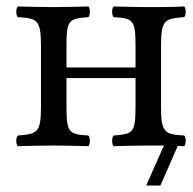

<svg xmlns="http://www.w3.org/2000/svg" viewBox="-20 -451 598 595"><path d="M479 -307C479 -390 490 -393 551 -398C557 -404 557 -425 551 -431C516 -429 472 -429 439 -429C411 -429 371 -430 332 -431C326 -425 326 -404 332 -398C393 -394 400 -390 400 -307V-242H186V-307C186 -390 193 -393 254 -398C260 -404 260 -425 254 -431C216 -430 178 -429 146 -429C116 -429 75 -430 35 -431C29 -425 29 -404 35 -398C96 -394 107 -390 107 -307V-122C107 -39 96 -36 35 -31C29 -25 29 -4 35 2C75 1 115 0 147 0C179 0 218 1 254 2C260 -4 260 -25 254 -31C193 -35 186 -39 186 -122V-209H400V-122C400 -39 393 -36 332 -31C326 -25 326 -4 332 2C368 1 405 0 440 0C454 0 471 0 488 0L433 124H477L531 1C538 2 544 2 551 2C557 -4 557 -25 551 -31C490 -35 479 -39 479 -122Z"/></svg>

Font: Libertinus Serif
Style: Regular
Weight: 400
Designer: Philipp H. Poll, Khaled Hosny
Foundry: Caleb Maclennan
Version: Version 7.050;RELEASE